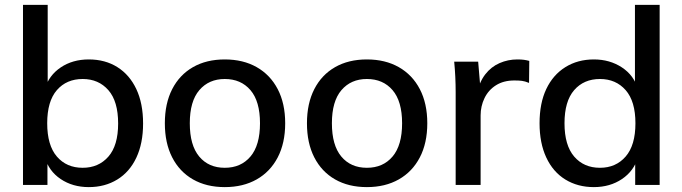

<svg xmlns="http://www.w3.org/2000/svg" viewBox="-20 -756 2790 785"><path d="M343 9Q277 9 228 -24Q179 -57 163 -114H174V0H74V-736H175V-392H163Q180 -448 228.5 -480.5Q277 -513 343 -513Q410 -513 460 -481.5Q510 -450 537.5 -391.5Q565 -333 565 -251Q565 -170 537.5 -111.5Q510 -53 459.5 -22Q409 9 343 9ZM318 -70Q383 -70 423 -115.5Q463 -161 463 -251Q463 -342 423 -387.5Q383 -433 318 -433Q252 -433 212.5 -387.5Q173 -342 173 -252Q173 -162 212.5 -116Q252 -70 318 -70Z M899 9Q824 9 769 -22.5Q714 -54 684 -112.5Q654 -171 654 -252Q654 -333 684 -391.5Q714 -450 769 -481.5Q824 -513 899 -513Q974 -513 1029.5 -481.5Q1085 -450 1115.5 -391.5Q1146 -333 1146 -252Q1146 -171 1115.5 -112.5Q1085 -54 1029.5 -22.5Q974 9 899 9ZM899 -70Q965 -70 1004 -116Q1043 -162 1043 -252Q1043 -342 1004 -387.5Q965 -433 899 -433Q834 -433 795 -387.5Q756 -342 756 -252Q756 -162 794.5 -116Q833 -70 899 -70Z M1480 9Q1405 9 1350 -22.5Q1295 -54 1265 -112.5Q1235 -171 1235 -252Q1235 -333 1265 -391.5Q1295 -450 1350 -481.5Q1405 -513 1480 -513Q1555 -513 1610.5 -481.5Q1666 -450 1696.5 -391.5Q1727 -333 1727 -252Q1727 -171 1696.5 -112.5Q1666 -54 1610.5 -22.5Q1555 9 1480 9ZM1480 -70Q1546 -70 1585 -116Q1624 -162 1624 -252Q1624 -342 1585 -387.5Q1546 -433 1480 -433Q1415 -433 1376 -387.5Q1337 -342 1337 -252Q1337 -162 1375.5 -116Q1414 -70 1480 -70Z M1843 0V-379Q1843 -410 1841.5 -441.5Q1840 -473 1837 -504H1935L1946 -374H1930Q1940 -421 1964 -452Q1988 -483 2022.5 -498Q2057 -513 2095 -513Q2111 -513 2122 -511.5Q2133 -510 2144 -507L2143 -417Q2126 -424 2113.5 -425.5Q2101 -427 2083 -427Q2039 -427 2008 -407.5Q1977 -388 1961 -355Q1945 -322 1945 -284V0Z M2408 9Q2342 9 2291.5 -22Q2241 -53 2213.5 -112Q2186 -171 2186 -252Q2186 -334 2213.5 -392Q2241 -450 2291.5 -481.5Q2342 -513 2408 -513Q2473 -513 2522.5 -480.5Q2572 -448 2588 -392H2576V-736H2677V0H2577V-114H2589Q2572 -57 2523 -24Q2474 9 2408 9ZM2433 -70Q2498 -70 2538 -116Q2578 -162 2578 -252Q2578 -342 2538 -387.5Q2498 -433 2433 -433Q2367 -433 2327.5 -387.5Q2288 -342 2288 -252Q2288 -162 2327.5 -116Q2367 -70 2433 -70Z"/></svg>

Font: Mulish ExtraLight SemiBold
Style: Regular
Weight: 600
Version: Version 3.603